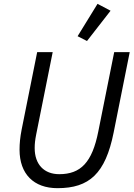

<svg xmlns="http://www.w3.org/2000/svg" viewBox="-20 -970 697 1002"><path d="M557 -914 489 -950 385 -781 434 -756ZM174 -698 93 -294C85 -254 82 -220 82 -189C82 -62 156 12 280 12C446 12 530 -64 573 -278L657 -698H576L493 -284C461 -122 401 -61 289 -61C210 -61 161 -112 161 -197C161 -219 163 -239 169 -269L255 -698Z"/></svg>

Font: LVC Sans
Style: Italic
Weight: 400
Italic angle: -11.31°
Designer: Mike Abbink, Paul van der Laan, Pieter van Rosmalen
Foundry: Bold Monday
Version: Version 3.0